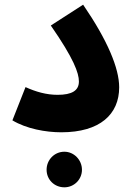

<svg xmlns="http://www.w3.org/2000/svg" viewBox="-20 -559 575 820"><path d="M33 -45C93 -9 175 6 242 6C407 6 489 -71 489 -186C489 -268 439 -387 335 -539L197 -450C295 -309 317 -247 317 -211C317 -172 287 -154 226 -154C178 -154 133 -167 89 -187ZM255 241C296 241 330 208 330 166C330 124 296 89 255 89C212 89 179 124 179 166C179 208 212 241 255 241Z"/></svg>

Font: Noto Sans Arabic UI XBd
Style: Regular
Weight: 800
Designer: Monotype Design Team, Nadine Chahine and Nizar Qandah
Foundry: Monotype Imaging Inc.
Version: Version 2.010